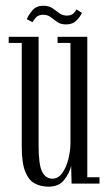

<svg xmlns="http://www.w3.org/2000/svg" viewBox="-20 -654 386 684"><path d="M152.5 11Q126 11 104.2 -0.2Q82.5 -11.5 70 -42.2Q57.5 -73 57.5 -132V-501H11V-523H117.5V-136.5Q117.5 -66.5 130.2 -42Q143 -17.5 166.5 -17.5Q187.5 -17.5 201.8 -37.5Q216 -57.5 223.5 -87.2Q231 -117 231 -145.5V-501H185V-523H291V-22.5H334.5V0H235L233.5 -63Q228 -38.5 209.2 -13.8Q190.5 11 152.5 11ZM215 -567Q196 -567 183.8 -575.8Q171.5 -584.5 160.5 -593Q149.5 -601.5 134 -601.5Q116.5 -601.5 107.5 -591Q98.5 -580.5 96 -575L75.5 -585.5Q80 -598 94.2 -615.8Q108.5 -633.5 134.5 -633.5Q154 -633.5 166.8 -624.8Q179.5 -616 191 -607.2Q202.5 -598.5 218 -598.5Q234.5 -598.5 242.2 -606.5Q250 -614.5 252.5 -620.5L272 -608Q267.5 -597 253.5 -582Q239.5 -567 215 -567Z"/></svg>

Font: Imbue 50pt Light
Style: Regular
Weight: 300
Designer: Tyler Finck
Foundry: Etcetera Type Company
Version: Version 1.102; ttfautohint (v1.8.3)